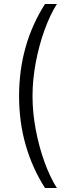

<svg xmlns="http://www.w3.org/2000/svg" viewBox="-20 -823 328 977"><path d="M209 -802.7H269.5Q234.9 -748 206.8 -670.7Q178.7 -593.3 162.1 -505.6Q145.5 -418 145.5 -334Q145.5 -250 162.1 -162.4Q178.7 -74.7 206.8 2.4Q234.9 79.6 269.5 133.8H209Q144.5 32.7 110.8 -84.5Q77.1 -201.7 77.1 -334Q77.1 -595.7 209 -802.7Z"/></svg>

Font: Pretendard GOV Light
Style: Regular
Weight: 300
Designer: Base glyphs from Inter by Rasmus Andersson; Hangeul glyphs from Noto Sans CJK(Source Han Sans) by Jang Soo-young and Kan
Foundry: Kil Hyung-jin
Version: Version 1.309